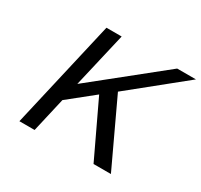

<svg xmlns="http://www.w3.org/2000/svg" viewBox="-145 -884 1122 1072"><g transform="rotate(30 415.5 -347.5)"><path d="M94 0 254 -695H352L270 -342L710 -695H831L488 -418L578 -226Q650 -74 684 0H572L405 -352L243 -222L192 0Z"/></g></svg>

Font: Coval
Style: Italic
Weight: 400
Foundry: Context Ltd
Version: Version 001.000